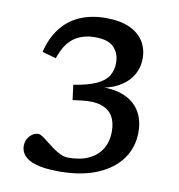

<svg xmlns="http://www.w3.org/2000/svg" viewBox="-81 -783 811 868"><g transform="rotate(10 324.5 -349.0)"><path d="M251.5 -317.5 242.5 -386Q310.5 -397 348.2 -414.8Q386 -432.5 401 -458.2Q416 -484 416 -517Q416 -559.5 390.2 -587.2Q364.5 -615 303.5 -615Q244.5 -615 205 -585.8Q165.5 -556.5 144 -490.5L80 -508.5Q96 -573.5 130.2 -618.2Q164.5 -663 216.5 -686Q268.5 -709 336 -709Q403 -709 446 -689Q489 -669 510 -635Q531 -601 531 -557.5Q531 -515 510 -479.8Q489 -444.5 447.8 -421.5Q406.5 -398.5 345 -391.5L364.5 -398Q432 -400 477.8 -379.5Q523.5 -359 546.8 -319.5Q570 -280 570 -225.5Q570 -156.5 532 -103.2Q494 -50 421.8 -19.5Q349.5 11 247.5 11Q181 11 142 -0.5Q103 -12 86.5 -31.5Q70 -51 70 -75Q70 -103 87.5 -121.5Q105 -140 126 -140Q134 -140 146.2 -131.8Q158.5 -123.5 173.8 -111.2Q189 -99 206.2 -86.5Q223.5 -74 241.5 -65.8Q259.5 -57.5 276.5 -57.5Q332.5 -57.5 371.2 -75.8Q410 -94 430.5 -128Q451 -162 451 -209Q451 -251 434.2 -278.5Q417.5 -306 382.2 -317.8Q347 -329.5 292 -322.5Z"/></g></svg>

Font: Newsreader 9pt Medium
Style: Regular
Weight: 500
Designer: Hugues Gentile
Foundry: Production Type
Version: Version 1.003